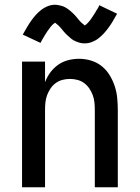

<svg xmlns="http://www.w3.org/2000/svg" viewBox="-20 -790 590 810"><path d="M73 0V-530H170V-443Q178 -465 192 -484Q206 -503 225 -516.5Q244 -530 267 -536Q290 -542 314 -542Q339 -542 364 -534.5Q389 -527 409 -511Q429 -495 442.5 -473Q456 -451 464 -426.5Q472 -402 474.5 -376.5Q477 -351 477 -325V0H380V-325Q380 -341 378.5 -357Q377 -373 371.5 -388Q366 -403 357 -416.5Q348 -430 335 -439.5Q322 -449 306.5 -453Q291 -457 275 -457Q259 -457 243.5 -453Q228 -449 215 -439.5Q202 -430 193 -416.5Q184 -403 178.5 -388Q173 -373 171.5 -357Q170 -341 170 -325V0ZM337 -607Q332 -607 327 -607.5Q322 -608 317 -609.5Q312 -611 307.5 -612.5Q303 -614 298.5 -616Q294 -618 289.5 -620.5Q285 -623 281.5 -626Q278 -629 274 -632.5Q270 -636 266 -639.5Q262 -643 258.5 -646.5Q255 -650 252 -653.5Q249 -657 246 -660.5Q243 -664 239.5 -668.5Q236 -673 232 -677Q228 -681 225 -684Q222 -687 217.5 -690Q213 -693 213 -695H214L211 -693Q207 -691 204.5 -688.5Q202 -686 199.5 -683.5Q197 -681 195.5 -679Q194 -677 192.5 -675.5Q191 -674 189.5 -671.5Q188 -669 186.5 -667Q185 -665 183 -662.5Q181 -660 179.5 -657.5Q178 -655 176 -652Q174 -649 172 -646Q170 -643 168 -639.5Q166 -636 164 -632.5Q162 -629 159.5 -625Q157 -621 155 -617Q153 -613 151 -609L76 -644Q86 -662 95 -677Q104 -692 113 -704.5Q122 -717 131.5 -727.5Q141 -738 153.5 -748Q166 -758 181.5 -764Q197 -770 213 -770Q218 -770 223 -769Q228 -768 233 -767Q238 -766 242.5 -764.5Q247 -763 251.5 -761Q256 -759 260.5 -756Q265 -753 268.5 -750.5Q272 -748 276 -744.5Q280 -741 284 -737.5Q288 -734 291.5 -730.5Q295 -727 298 -723.5Q301 -720 304 -716.5Q307 -713 310.5 -708.5Q314 -704 318 -700Q322 -696 325 -693Q328 -690 332.5 -687Q337 -684 337 -682V-681H336Q336 -682 339.5 -684Q343 -686 345.5 -688.5Q348 -691 350.5 -693.5Q353 -696 354.5 -698Q356 -700 357.5 -701.5Q359 -703 360.5 -705Q362 -707 363.5 -709.5Q365 -712 367 -714.5Q369 -717 370.5 -719.5Q372 -722 374 -725Q376 -728 378 -731Q380 -734 382 -737.5Q384 -741 386 -744.5Q388 -748 390.5 -751.5Q393 -755 395 -759Q397 -763 399 -768L474 -732Q464 -714 455 -699Q446 -684 437 -672Q428 -660 418.5 -649.5Q409 -639 396.5 -629Q384 -619 368.5 -613Q353 -607 337 -607Z"/></svg>

Font: Lode Dark
Style: Bold
Weight: 700
Monospace: yes
Designer: Belleve Invis
Foundry: Belleve Invis
Version: Version 29.2.0; ttfautohint (v1.8.3)